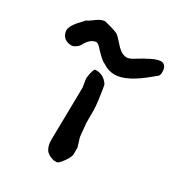

<svg xmlns="http://www.w3.org/2000/svg" viewBox="-240 -681 718 781"><g transform="rotate(30 119.5 -290.5)"><path d="M129 7Q100 0 89 -16.5Q78 -33 78 -62L82 -308Q75 -348 76 -352Q81 -389 89 -397Q129 -400 152 -365Q153 -364 156.5 -343.5Q160 -323 163.5 -295Q167 -267 167 -251V-194Q167 -188 170 -161.5Q173 -135 173 -131Q173 -128 179.5 -108Q186 -88 186 -87V-55Q186 -43 168.5 -18Q151 7 142 7ZM168 -419Q138 -419 113 -436Q97 -442 67 -474Q54 -489 49 -492Q43 -497 38 -497Q35 -497 30 -495Q12 -491 -4 -466Q-13 -444 -36 -435L-42 -434H-44Q-65 -434 -78 -446Q-91 -458 -92 -479Q-89 -504 -53 -540Q-45 -548 -42 -552Q-35 -554 -19 -566Q7 -587 26 -588Q69 -578 91 -568Q102 -560 121 -538Q145 -509 167 -505Q170 -504 176 -504Q190 -504 215 -521Q230 -530 232 -531Q233 -532 237.5 -534.5Q242 -537 245 -538Q282 -560 306 -561Q335 -558 331 -515L329 -510Q327 -504 313 -495L311 -493Q224 -419 168 -419Z"/></g></svg>

Font: Excalifont
Style: Regular
Weight: 400
Designer: Your Own Font Foundry (Virgil); Ján Filípek / DizajnDesign (Excalifont, modifications)
Foundry: Your Own Font Foundry (Virgil); Ján Filípek / DizajnDesign (Excalifont, modifications)
Version: Version 1.000;Glyphs 3.2 (3227)